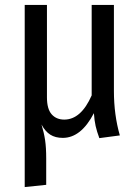

<svg xmlns="http://www.w3.org/2000/svg" viewBox="-20 -547 567 777"><path d="M382 12Q372 -15 367 -37Q362 -59 360 -89Q308 11 234 11Q204 11 183.5 -2Q163 -15 148 -43Q158 -10 162.5 20Q167 50 167 94V201L80 210V-527H170V-153Q170 -106 189 -84.5Q208 -63 240 -63Q308 -63 351 -161V-527H441V-179Q441 -82 465 1Z"/></svg>

Font: Fira Sans Condensed
Style: Regular
Weight: 400
Width: 3
Designer: bBox Type GmbH & Carrois Corporate GbR & Edenspiekermann AG
Foundry: bBox Type GmbH & Carrois Corporate GbR & Edenspiekermann AG
Version: Version 4.301